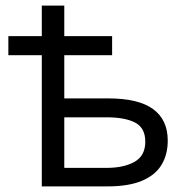

<svg xmlns="http://www.w3.org/2000/svg" viewBox="-20 -664 672 684"><path d="M209 -644V-535.2H379.4V-467.3H209V-313.5H365.7Q473.1 -313.5 525.4 -275.4Q577.6 -237.3 577.6 -163.1Q577.6 -113.3 555.4 -76.7Q533.2 -40 485.8 -20Q438.5 0 362.8 0H128.9V-467.3H9.8V-535.2H128.9V-644ZM358.4 -246.1H209V-65.9H358.9Q421.4 -65.9 459.5 -87.6Q497.6 -109.4 497.6 -159.2Q497.6 -208 461.7 -227.1Q425.8 -246.1 358.4 -246.1Z"/></svg>

Font: Wonky
Style: Regular
Weight: 400
Designer: Monotype Design Team
Foundry: Monotype Imaging Inc.
Version: Version 3.000